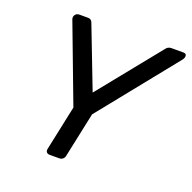

<svg xmlns="http://www.w3.org/2000/svg" viewBox="-124 -824 946 947"><g transform="rotate(20 348.5 -350.0)"><path d="M134 -700H181Q198 -700 204 -683L328 -361L588 -683Q599 -700 618 -700H680Q696 -700 697 -689Q698 -678 690 -667L362 -259L312 -23Q310 -13 302.5 -6.5Q295 0 284 0H233Q223 0 217.5 -6.5Q212 -13 214 -23L264 -259L110 -667Q106 -679 113.5 -689.5Q121 -700 134 -700Z"/></g></svg>

Font: SVN-Rubik
Style: Italic
Weight: 400
Italic angle: -12°
Designer: Hubert and Fischer
Foundry: Hubert & Fischer
Version: Version 2.101; ttfautohint (v1.8.3)